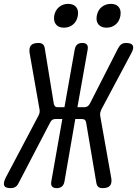

<svg xmlns="http://www.w3.org/2000/svg" viewBox="-75 -962 708 992"><path d="M21 -16Q15 -3 5 3.5Q-5 10 -20 10Q-47 10 -53 -2.5Q-59 -15 -47 -41L123 -363Q128 -372 129.5 -380.5Q131 -389 129 -398L78 -688Q74 -715 85 -727.5Q96 -740 124 -740Q138 -740 146 -733.5Q154 -727 156 -714L203 -426Q205 -417 209.5 -412.5Q214 -408 224 -408H258L311 -706Q314 -723 323.5 -731.5Q333 -740 350 -740Q367 -740 374 -731.5Q381 -723 378 -706L325 -408H361Q370 -408 377 -412.5Q384 -417 389 -426L536 -714Q543 -727 552.5 -733.5Q562 -740 576 -740Q604 -740 611 -727Q618 -714 604 -688L449 -397Q445 -388 443 -379.5Q441 -371 443 -362L500 -41Q504 -16 493.5 -3Q483 10 455 10Q441 10 433.5 4Q426 -2 423 -16L370 -329Q368 -339 363 -343Q358 -347 348 -347H314L258 -24Q255 -7 245 1.5Q235 10 218 10Q201 10 194 1.5Q187 -7 190 -24L247 -347H211Q202 -347 195.5 -343Q189 -339 184 -329ZM475 -819Q448 -819 434 -835.5Q420 -852 425 -880Q430 -909 450 -925.5Q470 -942 498 -942Q525 -942 538.5 -925.5Q552 -909 547 -880Q542 -852 522.5 -835.5Q503 -819 475 -819ZM255 -819Q228 -819 214.5 -835.5Q201 -852 205 -880Q210 -909 230 -925.5Q250 -942 277 -942Q305 -942 318.5 -925.5Q332 -909 327 -880Q322 -852 302.5 -835.5Q283 -819 255 -819Z"/></svg>

Font: Maple Mono NL Light
Style: Italic
Weight: 300
Italic angle: -10°
Monospace: yes
Designer: subframe7536
Version: Version 7.000